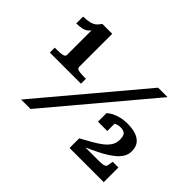

<svg xmlns="http://www.w3.org/2000/svg" viewBox="-146 -1022 1295 1295"><g transform="rotate(45 502.0 -374.0)"><path d="M282 -433Q282 -417 301 -412.5Q320 -408 352 -408H371V-361H74V-408H101Q130 -408 148.5 -412.5Q167 -417 167 -433V-687L177 -690Q170 -666 155 -652Q140 -638 117 -632Q94 -626 61 -626V-691Q98 -692 122 -698Q146 -704 161 -716.5Q176 -729 187 -748H282ZM758 -710H848L251 0H161ZM817 -78H660Q658 -77 657 -72.5Q656 -68 658 -65Q660 -62 664 -63Q702 -81 740.5 -98.5Q779 -116 814 -135.5Q849 -155 876.5 -177Q904 -199 920 -224.5Q936 -250 936 -281Q936 -320 918 -344.5Q900 -369 866 -381Q832 -393 783 -393Q748 -393 719 -385.5Q690 -378 668.5 -367Q647 -356 633 -342V-261H722V-344Q714 -344 706.5 -337Q699 -330 694 -321Q689 -312 687 -304Q701 -318 721.5 -330Q742 -342 768 -342Q798 -342 811 -328.5Q824 -315 824 -280Q824 -249 809.5 -225Q795 -201 768 -179.5Q741 -158 704.5 -137.5Q668 -117 623 -92V0H949V-140H895L889 -105Q888 -93 880.5 -87.5Q873 -82 858 -80Q843 -78 817 -78Z"/></g></svg>

Font: Roboto Serif 20pt SemiBold
Style: Regular
Weight: 600
Version: Version 1.008